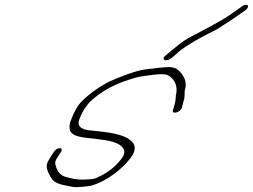

<svg xmlns="http://www.w3.org/2000/svg" viewBox="-20 -797 1066 810"><path d="M704.8 -553 723.8 -569C746.7 -593 805.3 -629 899.6 -676C950 -708 987.8 -734 1014.1 -753C1036.5 -768 1025.9 -787 1002 -771C980.1 -755 958.7 -740 937.8 -726C916.9 -712 861.6 -682 770.6 -634C745.5 -619 724.6 -601 696.8 -578L677.7 -562C656.3 -544 682.8 -534 704.8 -553ZM207.8 -157 191 -131C186.6 -124 183.1 -117 180.2 -111C172.3 -95 179 -72 199.2 -42C213.3 -22 242.9 -17 273.9 -11L291.4 -8C304.7 -6 356.9 -11 370.1 -15C429.3 -34 490.7 -79 529.8 -129C550.6 -156 554.6 -179 538.8 -197C507.9 -232 440.1 -239 359.6 -247C318.7 -251 300.6 -267 318.9 -304C333.6 -339 354.9 -367 382.3 -387C419.8 -418 466.4 -442 521.5 -460C548.4 -469 568.1 -474 579.5 -475C605.3 -478 632.8 -484 661.6 -484C677.2 -484 688.7 -481 695.9 -475C720.1 -457 728.4 -432 723.6 -402C721.8 -395 720.7 -389 721.3 -384C720.9 -369 715.1 -349 709.2 -331C705.8 -313 741.7 -323 747.5 -343L754.8 -372C760.5 -387 757.8 -403 759.6 -416C769.8 -448 759 -476 734.4 -499C724.3 -509 710.6 -514 693.8 -514C669.8 -514 623 -508 591.9 -504C551.7 -499 478.2 -470 436.9 -451C391 -426 351 -397 319.5 -364C306.5 -350 292.6 -325 278.8 -289C273.9 -277 272 -263 274.1 -251C277.3 -231 300.4 -220 349.1 -215C361.7 -214 376.1 -212 392.9 -210L421.7 -206C474 -199 528.8 -174 493.2 -128C467.7 -95 438 -71 402.7 -54C375.8 -41 378.8 -42 347.6 -40C303.9 -37 284.2 -44 259.1 -50C235.1 -56 219.9 -74 213.2 -105C211.7 -112 214.1 -121 221 -131L237.8 -157C242.8 -165 240.2 -172 232.2 -172C224.2 -172 212.8 -165 207.8 -157Z"/></svg>

Font: MewTooHand
Style: UltimateItaWide
Weight: 400
Designer: Mew Too, Robert Jablonski
Version: Version 0.77